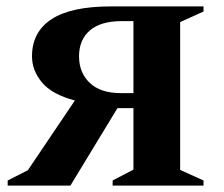

<svg xmlns="http://www.w3.org/2000/svg" viewBox="-20 -580 700 600"><path d="M200 0H4V-16L67 -48L214 -266Q142 -285 111 -322.5Q80 -360 80 -404Q80 -480 141 -520Q202 -560 327 -560H616V-544L543 -511V-49L616 -16V0H332V-16L397 -50V-242H347ZM358 -289H397V-514H360Q295 -514 261 -485Q227 -456 227 -404Q227 -353 260.5 -321Q294 -289 358 -289Z"/></svg>

Font: Spectral SC
Style: Bold
Weight: 700
Designer: Jean-Baptiste Levee
Foundry: Production Type
Version: Version 2.001